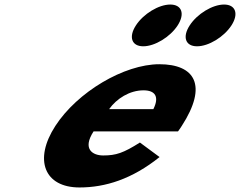

<svg xmlns="http://www.w3.org/2000/svg" viewBox="-20 -811 1057 846"><path d="M730.3 -791C679.3 -791 611.8 -750 578.8 -699C545.7 -648 560.2 -607 611.2 -607C662.2 -607 729.7 -648 762.8 -699C795.8 -750 781.3 -791 730.3 -791ZM967.3 -791C916.3 -791 848.8 -750 815.8 -699C782.7 -648 797.2 -607 848.2 -607C899.2 -607 966.7 -648 999.8 -699C1032.8 -750 1018.3 -791 967.3 -791ZM764.3 -232C769.2 -238 776.3 -249 780.8 -256C897.4 -436 838 -528 682 -528C527 -528 321 -406 223.8 -256C127.3 -107 175.3 15 330.3 15C444.3 15 562.2 -22 683.1 -119L596.5 -183C523.7 -137 491.6 -126 434.6 -126C389.6 -126 341.1 -153 392.3 -232ZM460.7 -330C494.2 -377 551.5 -413 612.5 -413C664.5 -413 682.7 -384 655.7 -330Z"/></svg>

Font: Hussar
Style: BdWodka
Weight: 700
Foundry: Cannot Into Space Fonts
Version: Version 2.00